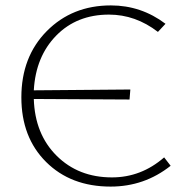

<svg xmlns="http://www.w3.org/2000/svg" viewBox="-20 -684 697 710"><path d="M587 -102 611 -71Q514 6 389 6Q242 6 150.5 -85Q59 -176 59 -324Q59 -474 153 -569Q247 -664 390 -664Q502 -664 592 -596L564 -566Q481 -630 383 -630Q264 -630 188 -552.5Q112 -475 105 -350L462 -353L459 -316L105 -318Q109 -188 189.5 -108Q270 -28 394 -28Q502 -28 587 -102Z"/></svg>

Font: EauTestInfant Light
Style: Regular
Weight: 300
Designer: Christian Thalmann (Catharsis Fonts)
Version: Version 0.001;PS 000.001;hotconv 1.0.88;makeotf.lib2.5.64775